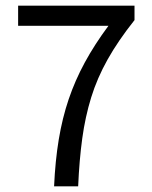

<svg xmlns="http://www.w3.org/2000/svg" viewBox="-20 -658 537 678"><path d="M171 0Q175 -90 187.5 -165.5Q200 -241 222.5 -307.5Q245 -374 279.5 -437.5Q314 -501 363 -567H44V-638H455V-587Q397 -514 360 -448Q323 -382 302 -314Q281 -246 270.5 -169.5Q260 -93 256 0Z"/></svg>

Font: Mada
Style: Regular
Weight: 400
Designer: Khaled Hosny
Version: Version 1.5